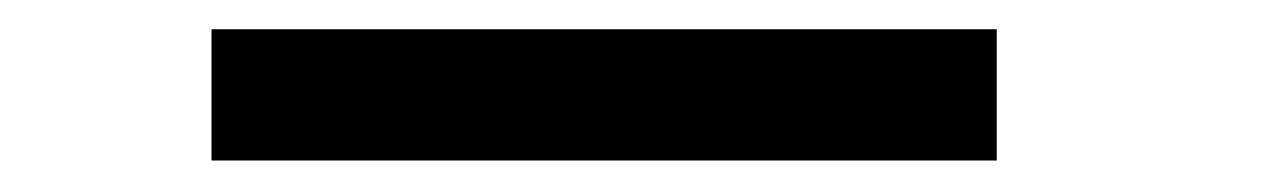

<svg xmlns="http://www.w3.org/2000/svg" viewBox="-20 -754 842 128"><path d="M121 -647V-734.5H644.5V-647Z"/></svg>

Font: Anybody UltraExpanded ExtraBold
Style: Regular
Weight: 800
Width: 9
Designer: Tyler Finck
Foundry: Etcetera Type Company
Version: Version 1.010; ttfautohint (v1.8.3) -l 8 -r 50 -G 200 -x 14 